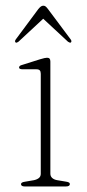

<svg xmlns="http://www.w3.org/2000/svg" viewBox="-20 -670 312 690"><path d="M161 -449V-46Q161 -36.5 167.5 -30.5Q174 -24.5 185.5 -22.5L215.5 -17.5Q223 -16.5 227 -14.5Q231 -12.5 231 -8Q231 -4.5 227.5 -2.2Q224 0 217.5 0H68Q62 0 58.8 -2.2Q55.5 -4.5 55.5 -8Q55.5 -12 59.2 -14Q63 -16 70 -17L102 -22.5Q113.5 -25 120 -30.5Q126.5 -36 126.5 -45.5V-405Q126.5 -413 123 -417Q119.5 -421 110.5 -421H61.5Q54.5 -421 51.5 -422.8Q48.5 -424.5 48.5 -427.5Q48.5 -430.5 51.2 -433Q54 -435.5 60.5 -437L124 -457Q133.5 -460 139.5 -461.2Q145.5 -462.5 149 -462.5Q155.5 -462.5 158.2 -459.2Q161 -456 161 -449ZM136.2 -603.5H134.4L224.4 -520Q227.6 -518 230.3 -517Q233 -516 234.8 -517.5Q236.6 -519 236.6 -522Q236.6 -525 233.9 -528.5L152.4 -637.5Q147.9 -643.5 144.3 -646.5Q140.7 -649.5 135.8 -649.5Q130.8 -649.5 126.8 -646.5Q122.7 -643.5 117.8 -637.5L36.8 -528.5Q34.1 -525 34.1 -522Q34.1 -519 35.9 -517.5Q38.6 -516 40.8 -517Q43.1 -518 46.2 -520Z"/></svg>

Font: Fraunces Thin
Style: Regular
Weight: 250
Version: Version 1.000;[b76b70a41]